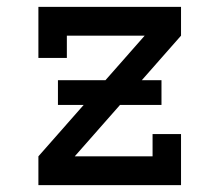

<svg xmlns="http://www.w3.org/2000/svg" viewBox="-20 -540 640 560"><path d="M92 0V-84L402 -436H175V-371H92V-520H508V-436L198 -84H425V-149H508V0ZM451 -234H149V-306H451Z"/></svg>

Font: Iosevka HT Medium Extended
Style: Regular
Weight: 500
Width: 7
Monospace: yes
Designer: Belleve Invis
Foundry: Belleve Invis
Version: Version 32.3.0; ttfautohint (v1.8.4)